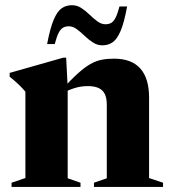

<svg xmlns="http://www.w3.org/2000/svg" viewBox="-20 -736 675 756"><path d="M246.5 -392.5V-34L297 -16.5V0H25.5V-16.5L80 -35V-375Q71 -386 55.8 -401Q40.5 -416 18 -434V-449L229.5 -509H240.5ZM350 -16.5 400.5 -34V-323.5Q400.5 -350 392.5 -366Q384.5 -382 368 -389.5Q351.5 -397 326 -397Q300 -397 275.8 -389.8Q251.5 -382.5 229 -370.5L222.5 -382Q259.5 -422.5 286.8 -447Q314 -471.5 336.2 -484Q358.5 -496.5 380.5 -500.8Q402.5 -505 429 -505Q498 -505 532.5 -466.2Q567 -427.5 567 -351.5V-35L622 -16.5V0H350ZM480.5 -710.5Q469 -647.5 455 -614.5Q441 -581.5 423.5 -569.5Q406 -557.5 383 -557.5Q363 -557.5 345.8 -568.8Q328.5 -580 313 -595Q297.5 -610 282.2 -621.2Q267 -632.5 251 -632.5Q237.5 -632.5 227.8 -626.8Q218 -621 210.5 -605.8Q203 -590.5 195.5 -562.5H165.5Q177.5 -625.5 191.5 -658.5Q205.5 -691.5 223 -703.5Q240.5 -715.5 263.5 -715.5Q283.5 -715.5 300.5 -704.2Q317.5 -693 333 -678Q348.5 -663 363.8 -651.8Q379 -640.5 395 -640.5Q409 -640.5 418.5 -646.2Q428 -652 435.5 -667.2Q443 -682.5 450.5 -710.5Z"/></svg>

Font: Newsreader 60pt
Style: Bold
Weight: 700
Designer: Hugues Gentile
Foundry: Production Type
Version: Version 1.003